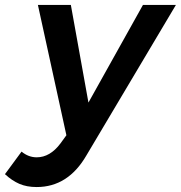

<svg xmlns="http://www.w3.org/2000/svg" viewBox="-107 -555 730 775"><path d="M603 -535 242 72Q168 200 41 200Q1 200 -29 187Q-59 174 -87 148L-20 57Q8 80 41 80Q95 80 137 24L161 -9L46 -535H179L250 -141L470 -535Z"/></svg>

Font: Gontserrat Medium
Style: Italic
Weight: 500
Italic angle: -11.3°
Designer: Julieta Ulanovsky
Foundry: Julieta Ulanovsky
Version: Version 6.001